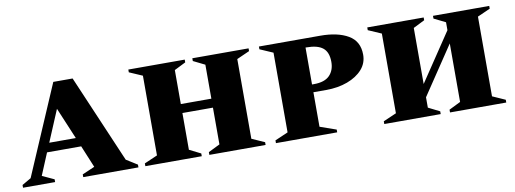

<svg xmlns="http://www.w3.org/2000/svg" viewBox="-51 -831 2942 1096"><g transform="rotate(-10 1420.5 -282.5)"><path d="M10 0V-16L62 -46L285 -565H397L615 -56L679 -16V0H359V-16L431 -47L378 -175H180L127 -48L196 -16V0ZM202 -227H356L279 -410Z M719 0V-16L795 -49V-511L719 -544V-560H1046V-544L980 -511V-314H1157V-511L1090 -544V-560H1416V-544L1342 -511V-49L1416 -16V0H1090V-16L1157 -49V-262H980V-49L1046 -16V0Z M1476 0V-16L1552 -49V-511L1476 -544V-560H1832Q1932 -560 1993 -524.5Q2054 -489 2054 -411Q2054 -362 2022 -326Q1990 -290 1935 -269.5Q1880 -249 1811 -249H1737V-49L1831 -16V0ZM1737 -508V-294H1748Q1810 -294 1839 -323.5Q1868 -353 1868 -402Q1868 -458 1837.5 -483Q1807 -508 1742 -508Z M2104 0V-16L2180 -49V-511L2104 -544V-560H2431V-544L2365 -511V-186L2552 -465V-511L2485 -544V-560H2811V-544L2737 -511V-49L2811 -16V0H2485V-16L2552 -49V-388L2365 -109V-49L2431 -16V0Z"/></g></svg>

Font: Spectral SC ExtraBold
Style: Regular
Weight: 800
Designer: Jean-Baptiste Levee
Foundry: Production Type
Version: Version 2.001